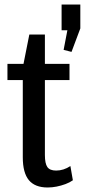

<svg xmlns="http://www.w3.org/2000/svg" viewBox="-20 -823 376 851"><path d="M191 8Q135 8 108 -24.5Q81 -57 81 -126V-524L110 -670H179V-136Q179 -98 190 -82.5Q201 -67 229 -67Q245 -67 261 -72Q277 -77 292 -87L303 -24Q289 -14 270 -7Q251 0 231 4Q211 8 191 8ZM13 -540H288V-468H13ZM336 -803V-697L297 -593L262 -602L294 -769L321 -689H253V-803Z"/></svg>

Font: Pathway Extreme Condensed Medium
Style: Regular
Weight: 500
Width: 3
Version: Version 1.001;gftools[0.9.26]